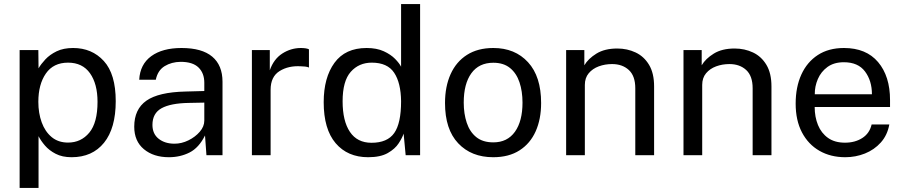

<svg xmlns="http://www.w3.org/2000/svg" viewBox="-20 -763 4448 944"><path d="M76.5 161V-517H168.5L169.5 -427Q181.5 -448 203.2 -471.2Q225 -494.5 258.5 -510.8Q292 -527 339.5 -527Q432 -527 490.5 -463Q549 -399 549 -265.5Q549 -132.5 491.5 -61.2Q434 10 332 10Q286 10 253.8 -6.8Q221.5 -23.5 201 -47.5Q180.5 -71.5 169.5 -93.5V161ZM314.5 -62Q378.5 -62 419 -110.8Q459.5 -159.5 459.5 -262.5Q459.5 -350.5 422.5 -402.8Q385.5 -455 314.5 -455Q242.5 -455 205.5 -401.5Q168.5 -348 168.5 -262.5Q168.5 -207 185 -161.5Q201.5 -116 234 -89Q266.5 -62 314.5 -62Z M810.5 10Q735 10 687.5 -29.5Q640 -69 640 -140Q640 -226 699.8 -268Q759.5 -310 892.5 -313L984.5 -315.5V-356Q984.5 -403.5 956 -431.2Q927.5 -459 868 -459Q823.5 -458.5 789.5 -437.8Q755.5 -417 746 -371H664.5Q668.5 -446.5 723.5 -486.8Q778.5 -527 872.5 -527Q973 -527 1023.5 -484.5Q1074 -442 1074 -361V0H995L988 -97Q958 -36.5 912 -13.2Q866 10 810.5 10ZM838 -56.5Q873 -56.5 906.5 -73Q940 -89.5 962.2 -115.2Q984.5 -141 984.5 -170V-258.5L908 -257Q819 -255.5 774.2 -230.8Q729.5 -206 729.5 -149Q729.5 -105 760 -80.8Q790.5 -56.5 838 -56.5Z M1218.5 0V-517H1306.5V-417.5Q1326 -473 1368.2 -500Q1410.5 -527 1459.5 -527Q1471 -527 1481.8 -525.5Q1492.5 -524 1499 -520.5V-431Q1491.5 -434.5 1479.8 -435.8Q1468 -437 1460 -437Q1398.5 -441 1354.5 -413.5Q1310.5 -386 1310.5 -321.5V0Z M1790 10Q1689 10 1630.2 -59Q1571.5 -128 1571.5 -260.5Q1571.5 -381.5 1624.5 -454.2Q1677.5 -527 1782.5 -527Q1832 -527 1866.8 -511Q1901.5 -495 1922.5 -473.5Q1943.5 -452 1952 -435V-743H2045.5V0H1974.5L1964.5 -106Q1958 -86 1940.2 -58.5Q1922.5 -31 1886.5 -10.5Q1850.5 10 1790 10ZM1806.5 -61Q1884.5 -61 1918.2 -108.8Q1952 -156.5 1952 -265Q1951 -355.5 1918 -405.2Q1885 -455 1808 -455Q1744.5 -455 1704.5 -409.8Q1664.5 -364.5 1664.5 -265Q1664.5 -168 1700.5 -114.5Q1736.5 -61 1806.5 -61Z M2405 10Q2297.5 10 2232.8 -58.5Q2168 -127 2168 -256.5Q2168 -337.5 2195.5 -398.5Q2223 -459.5 2276 -493.2Q2329 -527 2405.5 -527Q2512 -527 2576.2 -457Q2640.5 -387 2640.5 -256.5Q2640.5 -177.5 2613.8 -117.5Q2587 -57.5 2534.5 -23.8Q2482 10 2405 10ZM2405.5 -63Q2474.5 -63 2511.8 -115.2Q2549 -167.5 2549 -258.5Q2549 -314 2534.2 -358.2Q2519.5 -402.5 2487.8 -428.5Q2456 -454.5 2405.5 -454.5Q2335 -454.5 2297.5 -402.8Q2260 -351 2260 -258.5Q2260 -204 2274.8 -159.5Q2289.5 -115 2321.5 -89Q2353.5 -63 2405.5 -63Z M2763.5 0V-517H2853V-442Q2872 -474.5 2912.5 -499.5Q2953 -524.5 3015 -524.5Q3064 -524.5 3105.2 -505Q3146.5 -485.5 3171.2 -444.2Q3196 -403 3196 -338V0H3103.5V-329Q3103.5 -389.5 3071.8 -418.8Q3040 -448 2989.5 -448Q2954.5 -448 2924 -436.8Q2893.5 -425.5 2874.5 -402.8Q2855.5 -380 2855.5 -345.5V0Z M3340.5 0V-517H3430V-442Q3449 -474.5 3489.5 -499.5Q3530 -524.5 3592 -524.5Q3641 -524.5 3682.2 -505Q3723.5 -485.5 3748.2 -444.2Q3773 -403 3773 -338V0H3680.5V-329Q3680.5 -389.5 3648.8 -418.8Q3617 -448 3566.5 -448Q3531.5 -448 3501 -436.8Q3470.5 -425.5 3451.5 -402.8Q3432.5 -380 3432.5 -345.5V0Z M3985.5 -237Q3985.5 -188 4001.8 -148.2Q4018 -108.5 4051 -85Q4084 -61.5 4134.5 -61.5Q4184 -61.5 4219.8 -84.5Q4255.5 -107.5 4265.5 -151H4352.5Q4343 -98.5 4310.8 -62.5Q4278.5 -26.5 4232.5 -8.2Q4186.5 10 4136 10Q4064 10 4009 -21.5Q3954 -53 3923 -112Q3892 -171 3892 -253.5Q3892 -335 3920 -396.5Q3948 -458 4001 -492.5Q4054 -527 4129.5 -527Q4238.5 -527 4297.2 -457.8Q4356 -388.5 4356 -271V-237ZM3986 -299.5H4267Q4267 -366 4233 -411.5Q4199 -457 4129 -457Q4080.5 -457 4048.5 -433.8Q4016.5 -410.5 4001 -374.2Q3985.5 -338 3986 -299.5Z"/></svg>

Font: Public Sans
Style: Regular
Weight: 400
Designer: The Public Sans project authors (U.S. Web Design System). Libre Franklin designed by Pablo Impallari and Rodrigo Fuenzal
Version: Version 1.008; ttfautohint (v1.8.1) -l 8 -r 50 -G 200 -x 14 